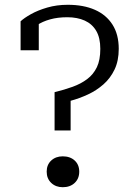

<svg xmlns="http://www.w3.org/2000/svg" viewBox="-20 -772 576 802"><path d="M208 -387V-227H275V-351Q312 -361 347.5 -377.5Q383 -394 412 -419.5Q441 -445 458.5 -481.5Q476 -518 476 -568Q476 -628 450 -669Q424 -710 376.5 -731Q329 -752 263 -752Q217 -752 177.5 -740.5Q138 -729 109.5 -713Q81 -697 66 -683V-562H142V-687Q129 -685 120.5 -680Q112 -675 107.5 -667.5Q103 -660 101.5 -652Q100 -644 100 -635Q113 -652 135 -667Q157 -682 189 -691Q221 -700 261 -700Q303 -700 334 -686Q365 -672 382 -643Q399 -614 399 -568Q399 -521 384.5 -491Q370 -461 344 -441.5Q318 -422 283.5 -409.5Q249 -397 208 -387ZM242 10Q213 10 194 -8Q175 -26 175 -55Q175 -84 194 -101.5Q213 -119 242 -119Q273 -119 292 -101.5Q311 -84 311 -55Q311 -26 292 -8Q273 10 242 10Z"/></svg>

Font: Roboto Serif SemiCondensed Light
Style: Regular
Weight: 300
Width: 4
Designer: Greg Gazdowicz
Foundry: Commercial Type
Version: Version 1.007